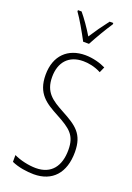

<svg xmlns="http://www.w3.org/2000/svg" viewBox="-178 -1079 750 1087"><g transform="rotate(20 197.0 -535.5)"><path d="M182 -857H217C242 -904 277 -964 306 -1007V-1015H284C250 -971 227 -938 199 -895C174 -937 141 -984 115 -1015H93V-1007C118 -973 156 -906 182 -857ZM352 -253C352 -363 300 -397 209 -446C137 -485 85 -517 85 -610C85 -698 133 -754 221 -754C249 -754 290 -748 329 -727L344 -761C314 -776 267 -790 220 -790C117 -790 46 -726 46 -609C46 -495 109 -458 187 -416C274 -369 313 -341 313 -252C313 -156 268 -93 174 -93C131 -93 78 -105 41 -123V-82C81 -64 133 -56 175 -56C287 -56 352 -128 352 -253Z"/></g></svg>

Font: Noto Sans Malayalam UI ExtraCondensed ExtraLight
Style: Regular
Weight: 200
Width: 2
Designer: Jelle Bosma - Monotype Design Team
Foundry: Monotype Imaging Inc.
Version: Version 2.104